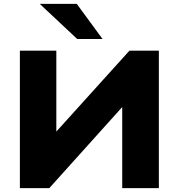

<svg xmlns="http://www.w3.org/2000/svg" viewBox="-20 -965 917 985"><path d="M82 0V-705H269V-269H250L644 -705H795V0H607V-438H627L233 0ZM376 -765 184 -945H374L506 -765Z"/></svg>

Font: Nunito Sans 10pt SemiExpanded Black
Style: Regular
Weight: 900
Width: 6
Designer: Vernon Adams
Foundry: Vernon Adams
Version: Version 3.101;gftools[0.9.27]